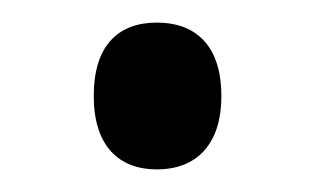

<svg xmlns="http://www.w3.org/2000/svg" viewBox="-20 -140 279 170"><path d="M63 -55C63 -11 85 10 119 10C152 10 176 -10 176 -55C176 -101 152 -120 119 -120C84 -120 63 -99 63 -55Z"/></svg>

Font: Noto Sans Lao Looped Condensed
Style: Regular
Weight: 400
Width: 3
Designer: Mark Frömberg, Ben Mitchell
Foundry: The Fontpad Ltd
Version: Version 1.003